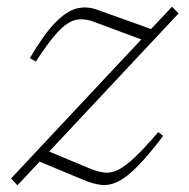

<svg xmlns="http://www.w3.org/2000/svg" viewBox="-20 -542 562 572"><path d="M13 -10.5 401 -424.5 261 -476.5Q230 -488.5 205 -482.5Q180 -476.5 152.5 -447Q125 -417.5 86.5 -358.5L69 -369Q111.5 -441 145.5 -475.5Q179.5 -510 209.5 -517Q239.5 -524 269.5 -513L430 -455.5L492.5 -522L512 -502L126.5 -90.5L247.5 -40Q271 -30.5 290 -28Q309 -25.5 330.2 -35.2Q351.5 -45 380.2 -72Q409 -99 451.5 -148.5L466 -137Q421.5 -78.5 389.2 -46Q357 -13.5 331.5 -1Q306 11.5 281.5 8.8Q257 6 227.5 -6.5L98 -60.5L32 10Z"/></svg>

Font: Newsreader 6pt ExtraLight
Style: Italic
Weight: 275
Italic angle: -17°
Designer: Hugues Gentile
Foundry: Production Type
Version: Version 1.003; ttfautohint (v1.8.3)